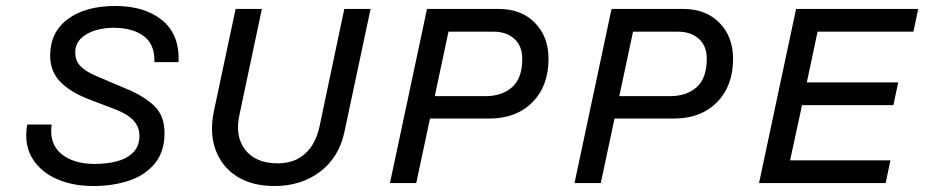

<svg xmlns="http://www.w3.org/2000/svg" viewBox="-20 -613 3130 643"><path d="M292 10Q223 10 169 -14Q115 -38 87.5 -84Q60 -130 71 -196H153Q144 -132 185 -98Q226 -64 297 -64Q336 -64 370 -72.5Q404 -81 425.5 -102Q447 -123 447 -158Q447 -187 428 -208.5Q409 -230 368 -246L274 -282Q215 -305 181.5 -339.5Q148 -374 148 -427Q148 -505 207 -549Q266 -593 366 -593Q465 -593 523.5 -545Q582 -497 578 -405H497Q499 -464 461.5 -492Q424 -520 360 -520Q328 -520 298.5 -511Q269 -502 250.5 -483.5Q232 -465 232 -437Q232 -410 249 -392Q266 -374 301 -359L407 -314Q462 -291 496.5 -258.5Q531 -226 531 -167Q531 -105 498.5 -65.5Q466 -26 412 -8Q358 10 292 10Z M899 10Q824 10 773 -22.5Q722 -55 701.5 -112.5Q681 -170 697 -244L769 -583H857L782 -229Q766 -156 801.5 -111Q837 -66 910 -66Q966 -66 1001.5 -98Q1037 -130 1050 -189L1133 -583H1221L1133 -169Q1115 -86 1052 -38Q989 10 899 10Z M1619 -216H1420L1374 0H1286L1410 -583H1651Q1726 -583 1771.5 -536.5Q1817 -490 1817 -416Q1817 -325 1763 -270.5Q1709 -216 1619 -216ZM1482 -507 1436 -291H1606Q1661 -291 1695 -321Q1729 -351 1729 -416Q1729 -459 1702.5 -483Q1676 -507 1632 -507Z M2237 -216H2038L1992 0H1904L2028 -583H2269Q2344 -583 2389.5 -536.5Q2435 -490 2435 -416Q2435 -325 2381 -270.5Q2327 -216 2237 -216ZM2100 -507 2054 -291H2224Q2279 -291 2313 -321Q2347 -351 2347 -416Q2347 -459 2320.5 -483Q2294 -507 2250 -507Z M2972 -261H2666L2626 -76H2962L2946 0H2522L2646 -583H3055L3039 -507H2718L2682 -337H2988Z"/></svg>

Font: Fragment Mono SC
Style: Italic
Weight: 400
Italic angle: -12°
Monospace: yes
Designer: Wei Huang based on Nimbus Sans by URW Studio, based on Helvetica by Max Miedinger.
Foundry: Wei Huang
Version: Version 1.012; ttfautohint (v1.8.4.7-5d5b)